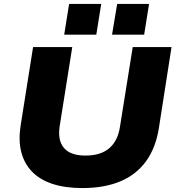

<svg xmlns="http://www.w3.org/2000/svg" viewBox="-20 -944 894 975"><path d="M398 11Q310 11 245.5 -10.5Q181 -32 141.5 -73.5Q102 -115 87.5 -174Q73 -233 85 -308L148 -705H347L283 -303Q272 -231 305 -192.5Q338 -154 414 -154Q491 -154 534.5 -191Q578 -228 589 -299L654 -705H851L787 -295Q771 -193 721.5 -125Q672 -57 591 -23Q510 11 398 11ZM549 -768 575 -924H737L712 -768ZM306 -768 331 -924H494L469 -768Z"/></svg>

Font: Nunito Sans 10pt SemiExpanded Black
Style: Italic
Weight: 900
Width: 6
Italic angle: -9°
Designer: Vernon Adams
Foundry: Vernon Adams
Version: Version 3.101;gftools[0.9.27]